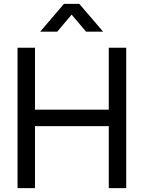

<svg xmlns="http://www.w3.org/2000/svg" viewBox="-20 -965 738 985"><path d="M186 -802.5 308 -945H387L509 -802.5H421.5L347.5 -890L273.5 -802.5ZM70 0V-720H159.5V-402.5H538V-720H627.5V0H538V-318H159.5V0Z"/></svg>

Font: Vela Sans Med
Style: Regular
Weight: 500
Designer: Principal design: Mikhail Sharanda - project Manrope.
Design modification: Ravid Balaliev
Foundry: Mikhail Sharanda
Version: Version 1.001